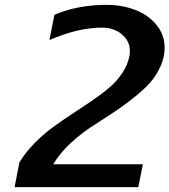

<svg xmlns="http://www.w3.org/2000/svg" viewBox="-20 -771 698 791"><path d="M60.1 -102.1Q85 -143.1 121.8 -180.7Q158.7 -218.3 197.5 -246.6Q236.3 -274.9 278.6 -302.5Q320.8 -330.1 358.9 -356Q397 -381.8 429 -408.9Q460.9 -436 483.4 -469.5Q505.9 -502.9 513.2 -540Q515.1 -549.3 515.1 -560.1Q515.1 -602.5 481.9 -629.9Q448.7 -657.2 399.9 -657.2Q301.8 -657.2 183.6 -606L204.1 -710Q300.3 -751 418 -751Q483.4 -751 537.6 -730Q591.8 -709 625 -668.2Q658.2 -627.4 658.2 -574.2Q658.2 -538.1 643.8 -503.7Q629.4 -469.2 607.4 -441.4Q585.4 -413.6 546.6 -381.3Q507.8 -349.1 472.9 -325Q438 -300.8 383.8 -266.1Q253.4 -185.5 199.2 -94.2H568.4L549.8 0H40Z"/></svg>

Font: Aurulent Sans
Style: BoldItalic
Weight: 700
Italic angle: -11°
Version: Version 2007.05.04